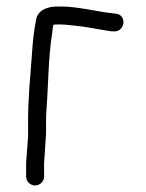

<svg xmlns="http://www.w3.org/2000/svg" viewBox="-20 -546 447 588"><path d="M115 -5.5V-45.9L121 -136.1V-173.5C121 -187.1 121.5 -200.3 122.5 -212.9C128.1 -286.2 127.9 -368.8 139 -439C140.5 -448.1 141.5 -461.8 143.5 -470.1C145.8 -470.5 149.7 -471 154.5 -471H167.5C178.3 -471 190.7 -469.2 203.9 -468C242.5 -464.7 282 -455.7 320.7 -450.1L321.6 -450H328.6C345.8 -448 356.9 -462.9 358 -475.8C358.9 -486.9 352.8 -503.1 334.5 -504L328.2 -504.9L312.1 -506.9C271.8 -511.9 215.5 -526 167.5 -526H154.5C124.3 -526 95.2 -514.6 90.2 -484.6C83.3 -445.4 81.2 -429.6 77.5 -376.3C72.3 -302.1 66 -248.4 66 -174.7V-129L60 -46.8V-5.5C60 9.5 72.5 22 87.5 22C102.5 22 115 9.5 115 -5.5Z"/></svg>

Font: MewTooHand
Style: BdWide
Weight: 400
Designer: Mew Too, Robert Jablonski
Version: Version 0.77